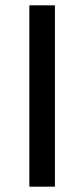

<svg xmlns="http://www.w3.org/2000/svg" viewBox="-20 -700 316 720"><path d="M186 0V-680H90V0Z"/></svg>

Font: Catamaran Medium
Style: Regular
Weight: 500
Designer: Pria Ravichandran
Version: Version 2.000